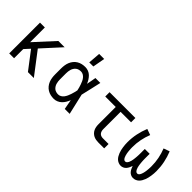

<svg xmlns="http://www.w3.org/2000/svg" viewBox="53 -1520 2293 2293"><g transform="rotate(45 1200.0 -373.5)"><path d="M107 0V-520H189V-271L417 -520H523L307 -283L523 0H423L252 -224L189 -155V0Z M866 8Q838 8 811 2Q784 -4 760 -18.5Q736 -33 718.5 -54.5Q701 -76 690.5 -101.5Q680 -127 676 -154.5Q672 -182 672 -210V-310Q672 -338 676 -365.5Q680 -393 690.5 -418.5Q701 -444 718.5 -465.5Q736 -487 760 -501.5Q784 -516 811 -522Q838 -528 866 -528Q893 -528 918.5 -518Q944 -508 963 -489.5Q982 -471 996.5 -448Q1011 -425 1021 -400Q1027 -430 1032.5 -460Q1038 -490 1043 -520H1126Q1111 -456 1097 -391.5Q1083 -327 1067 -263Q1083 -198 1097.5 -132Q1112 -66 1128 0H1045Q1039 -31 1033.5 -62Q1028 -93 1022 -125Q1012 -99 998 -75.5Q984 -52 964.5 -33Q945 -14 919 -3Q893 8 866 8ZM866 -66Q887 -66 905.5 -77Q924 -88 936.5 -105Q949 -122 958 -141.5Q967 -161 973.5 -181.5Q980 -202 985.5 -222.5Q991 -243 995 -263Q991 -283 985.5 -303Q980 -323 973 -342.5Q966 -362 957.5 -381Q949 -400 936 -416.5Q923 -433 905 -443.5Q887 -454 866 -454Q849 -454 832 -449.5Q815 -445 801.5 -434.5Q788 -424 778.5 -409Q769 -394 764 -378Q759 -362 757 -344.5Q755 -327 755 -310V-210Q755 -193 757 -175.5Q759 -158 764 -142Q769 -126 778.5 -111Q788 -96 801.5 -85.5Q815 -75 832 -70.5Q849 -66 866 -66ZM859 -600 871 -755H956L928 -600Z M1613 0Q1593 0 1572 -3.5Q1551 -7 1532.5 -16Q1514 -25 1499 -40Q1484 -55 1475 -74Q1466 -93 1462.5 -113.5Q1459 -134 1459 -155V-447H1282V-520H1718V-447H1541V-155Q1541 -139 1545 -124Q1549 -109 1558.5 -97Q1568 -85 1583 -79.5Q1598 -74 1613 -74H1711V0Z M1996 8Q1976 8 1956.5 0Q1937 -8 1922.5 -22Q1908 -36 1898 -53.5Q1888 -71 1880.5 -90Q1873 -109 1868.5 -129Q1864 -149 1861 -169Q1858 -189 1856.5 -209Q1855 -229 1855 -250Q1855 -321 1869.5 -391.5Q1884 -462 1911 -528L1987 -501Q1963 -441 1950.5 -377.5Q1938 -314 1938 -249Q1938 -236 1938.5 -223.5Q1939 -211 1940 -198Q1941 -185 1942.5 -172Q1944 -159 1946.5 -146.5Q1949 -134 1952.5 -121.5Q1956 -109 1961.5 -97Q1967 -85 1976 -75.5Q1985 -66 1998 -66Q2012 -66 2021.5 -76.5Q2031 -87 2036.5 -99.5Q2042 -112 2045.5 -125Q2049 -138 2051 -151.5Q2053 -165 2054.5 -178.5Q2056 -192 2057 -205.5Q2058 -219 2058.5 -232.5Q2059 -246 2059 -260V-338H2141V-260Q2141 -246 2141.5 -232.5Q2142 -219 2143 -205.5Q2144 -192 2145.5 -178.5Q2147 -165 2149 -151.5Q2151 -138 2154.5 -125Q2158 -112 2163.5 -99.5Q2169 -87 2178.5 -76.5Q2188 -66 2202 -66Q2215 -66 2224 -75.5Q2233 -85 2238.5 -97Q2244 -109 2247.5 -121.5Q2251 -134 2253.5 -146.5Q2256 -159 2257.5 -172Q2259 -185 2260 -198Q2261 -211 2261.5 -223.5Q2262 -236 2262 -249Q2262 -314 2249.5 -377.5Q2237 -441 2213 -501L2289 -528Q2316 -462 2330.5 -391.5Q2345 -321 2345 -250Q2345 -229 2343.5 -209Q2342 -189 2339 -169Q2336 -149 2331.5 -129Q2327 -109 2319.5 -90Q2312 -71 2302 -53.5Q2292 -36 2277.5 -22Q2263 -8 2243.5 0Q2224 8 2204 8Q2184 8 2166 -0.5Q2148 -9 2135.5 -23.5Q2123 -38 2114.5 -56Q2106 -74 2100 -92Q2094 -74 2085.5 -56Q2077 -38 2064.5 -23.5Q2052 -9 2034 -0.5Q2016 8 1996 8Z"/></g></svg>

Font: Iosevka Fixed Extended
Style: Regular
Weight: 400
Width: 7
Monospace: yes
Designer: Belleve Invis
Foundry: Belleve Invis
Version: Version 24.1.1; ttfautohint (v1.8.4)